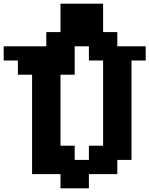

<svg xmlns="http://www.w3.org/2000/svg" viewBox="-97 -944 810 1041"><path d="M77 0V-539H0V-616H-77V-693H154V-770H231V-924H462V-770H539V-693H693V-616H616V-77H539V0H385V77H231V0ZM385 -77V-154H462V-616H385V-693H308V-539H231V-154H308V-77Z"/></svg>

Font: Coral Pixels
Style: Regular
Weight: 400
Designer: Tanukizamurai
Foundry: TanukiFont
Version: Version 1.000; ttfautohint (v1.8.4.7-5d5b)